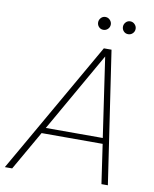

<svg xmlns="http://www.w3.org/2000/svg" viewBox="-97 -985 852 1059"><g transform="rotate(10 328.5 -456.0)"><path d="M45 0H4L428 -740H471L581 0H545L513 -220H171ZM443 -697 189 -252H508ZM546 -840Q531 -840 521 -850.5Q511 -861 511 -876Q511 -890 521 -901Q531 -912 546 -912Q561 -912 571.5 -901Q582 -890 582 -876Q582 -861 571.5 -850.5Q561 -840 546 -840ZM407 -840Q392 -840 382 -850.5Q372 -861 372 -876Q372 -890 382 -901Q392 -912 407 -912Q422 -912 432.5 -901Q443 -890 443 -876Q443 -861 432.5 -850.5Q422 -840 407 -840Z"/></g></svg>

Font: Be Vietnam Pro Variable Thin
Style: Italic
Weight: 100
Italic angle: -12°
Designer: Lam Bao, Tony Le, Vietanh Nguyen
Foundry: Yellow Type Foundry
Version: Version 1.002